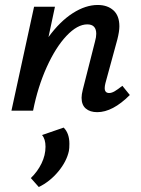

<svg xmlns="http://www.w3.org/2000/svg" viewBox="-20 -445 567 772"><path d="M502 -63Q433 6 371 6Q342 6 325 -8.5Q308 -23 308 -52Q308 -65 313 -85L362 -278Q367 -296 367 -309Q367 -347 331 -347Q291 -347 247.5 -301Q204 -255 168 -175.5Q132 -96 113 0H26L117 -418H201L175 -296Q221 -359 272.5 -392Q324 -425 373 -425Q412 -425 436 -403.5Q460 -382 460 -339Q460 -319 452 -287L404 -111Q401 -99 401 -91Q401 -71 419 -71Q429 -71 441 -78Q453 -85 472 -100ZM104 271Q131 245 147 212Q163 179 163 145Q163 114 149 98L236 68Q259 91 259 133Q259 152 257 162Q248 204 214.5 244.5Q181 285 136 307Z"/></svg>

Font: Ysabeau Semibold
Style: Italic
Weight: 600
Italic angle: -12°
Designer: Christian Thalmann (Catharsis Fonts)
Version: Version 0.003